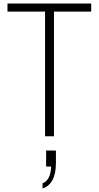

<svg xmlns="http://www.w3.org/2000/svg" viewBox="-20 -765 554 1078"><path d="M233 -700H22V-745H492V-700H283V0H233ZM267 170H239V80H294V150Q294 210 274.5 246Q255 282 219 293V264Q240 257 253 233Q266 209 267 170Z"/></svg>

Font: Eudoxus Sans ExtraLight
Style: Regular
Weight: 200
Designer: Stijn de Vries
Foundry: tokotype
Version: Version 2.005